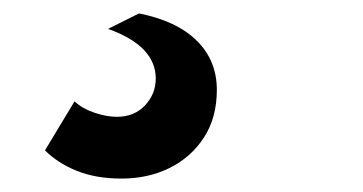

<svg xmlns="http://www.w3.org/2000/svg" viewBox="-20 -49 540 286"><path d="M141 -6 187 -29Q243 -18 273 11.5Q303 41 303 85Q303 126 284 155.5Q265 185 233 201Q201 217 161 217Q123 217 94.5 205.5Q66 194 47 175L91 102Q103 113 121 119Q139 125 154 125Q180 125 196 108Q212 91 212 68Q212 44 194.5 25.5Q177 7 141 -6Z"/></svg>

Font: Kantumruy Pro
Style: Italic
Weight: 400
Italic angle: -13°
Designer: Sovichet Tep
Foundry: Sovichet Tep
Version: Version 1.002